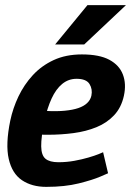

<svg xmlns="http://www.w3.org/2000/svg" viewBox="-20 -720 513 748"><path d="M381.7 -127 401 -45Q401 -45 371 -32Q341 -19 286.8 -5.5Q232.7 8 160 8L207.3 -88Q239.7 -88 269.7 -93.5Q299.7 -99 324.2 -106.2Q348.7 -113.3 364 -119.5Q379.3 -125.7 381.7 -127ZM20 -250H153.3Q140 -185.3 140.5 -150Q141 -114.7 157.5 -101.3Q174 -88 207.3 -88L160 8Q104 8 65.5 -18Q27 -44 14 -101Q1 -158 20 -250ZM299 -508Q367.3 -508 406.2 -487Q445 -466 458.8 -429.5Q472.7 -393 462.7 -347Q452.7 -301 424.5 -271Q396.3 -241 355.8 -224.5Q315.3 -208 266.7 -201.5Q218 -195 166 -195L89 -196L161.3 -287.7Q202 -285.7 232.8 -288.7Q263.7 -291.7 285.2 -299Q306.7 -306.3 319.5 -318.5Q332.3 -330.7 336 -347Q341.3 -372.3 328.7 -392.7Q316 -413 278.3 -413Q246.7 -413 222.3 -393Q198 -373 181.2 -336.5Q164.3 -300 153.3 -250H20Q30 -298 51.8 -344Q73.7 -390 107.7 -427Q141.7 -464 189.2 -486Q236.7 -508 299 -508ZM470.7 -700 308 -546.7H194.7L320.7 -700Z"/></svg>

Font: Epunda Slab Light
Style: Italic
Weight: 300
Italic angle: -12°
Designer: Simon Atzbach
Foundry: typofactur
Version: Version 1.102